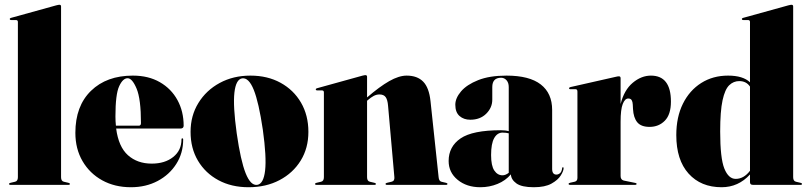

<svg xmlns="http://www.w3.org/2000/svg" viewBox="-20 -775 3386 805"><path d="M236 -748V-32Q236 -15.5 248 -13L267 -8.5Q273 -7 273 -4Q273 0 268 0H23Q18 0 18 -4Q18 -7 24 -8.5L43 -13Q55 -15.5 55 -32V-683Q55 -691 46.5 -691H27Q21 -691 21 -695.5Q21 -698.5 26 -700L215.5 -752.5Q225.5 -755 229 -755Q236 -755 236 -748Z M750 -248Q750 -236 736 -236H467Q477 -159.5 516.5 -124.2Q556 -89 616 -89Q671.5 -89 706.2 -116.8Q741 -144.5 741 -191Q741 -195 744 -195Q748 -195 748 -190Q748 -133 719.2 -87.8Q690.5 -42.5 641 -16.2Q591.5 10 529 10Q461 10 408.5 -19Q356 -48 326 -99.5Q296 -151 296 -218Q296 -330.5 361.5 -394.2Q427 -458 537 -458Q602.5 -458 650.2 -430.5Q698 -403 724 -355.5Q750 -308 750 -248ZM464 -287Q464 -266.5 466 -248H562Q571 -248 571 -259Q571 -359.5 552.8 -403.2Q534.5 -447 515 -447Q495 -447 479.5 -413.2Q464 -379.5 464 -287Z M1030 -458Q1101.5 -458 1156.2 -428Q1211 -398 1242 -344.8Q1273 -291.5 1273 -222Q1273 -154 1240.8 -101.8Q1208.5 -49.5 1152 -19.8Q1095.5 10 1022 10Q950.5 10 895.8 -19.5Q841 -49 810 -101.2Q779 -153.5 779 -222Q779 -290 811.8 -343.2Q844.5 -396.5 901.2 -427.2Q958 -458 1030 -458ZM1058.5 0Q1085 -4 1091.5 -60Q1098 -116 1082 -231Q1065 -346 1044 -398.2Q1023 -450.5 995 -446.5Q969 -442 962.8 -386.5Q956.5 -331 972.5 -216Q989 -101 1010 -48.5Q1031 4 1058.5 0Z M1519 -453V-366.5Q1571 -411.5 1611.8 -434.8Q1652.5 -458 1685 -458Q1729.5 -458 1754.2 -432.8Q1779 -407.5 1785 -351L1819 -32Q1820.5 -15.5 1831 -13L1850 -8.5Q1856 -7 1856 -4Q1856 0 1851 0H1601.5Q1596.5 0 1596.5 -4Q1596.5 -7 1602.5 -8.5L1621.5 -13Q1635 -16 1633.5 -32L1607 -332Q1605 -356.5 1597 -367.8Q1589 -379 1571 -379Q1558.5 -379 1546.8 -372.8Q1535 -366.5 1523 -356L1519 -352.5V-32Q1519 -15.5 1531 -13L1550 -8.5Q1556 -7 1556 -4Q1556 0 1551 0H1306Q1301 0 1301 -4Q1301 -7 1307 -8.5L1326 -13Q1338 -15.5 1338 -32V-388Q1338 -396 1329.5 -396H1310Q1304 -396 1304 -400.5Q1304 -403.5 1309 -405L1498.5 -457.5Q1508.5 -460 1512 -460Q1519 -460 1519 -453Z M1861 -100Q1861 -160.5 1911.2 -194.8Q1961.5 -229 2080 -229Q2099.5 -229 2113 -225V-410Q2113 -428 2103.8 -438.5Q2094.5 -449 2081 -449Q2044 -449 2044 -410V-357Q2044 -323.5 2018.5 -298.2Q1993 -273 1952 -273Q1924.5 -273 1906.8 -288.5Q1889 -304 1889 -336Q1889 -363.5 1913 -391.8Q1937 -420 1984.8 -439Q2032.5 -458 2103.5 -458Q2199.5 -458 2247.2 -421Q2295 -384 2295 -314V-67Q2295 -43 2313 -43Q2320.5 -43 2327.8 -48.8Q2335 -54.5 2337 -70Q2337.5 -74 2340 -74Q2343 -74 2343 -70Q2343 -58.5 2331.2 -39.5Q2319.5 -20.5 2292.2 -5.2Q2265 10 2218 10Q2167.5 10 2145.2 -6Q2123 -22 2122 -44Q2099.5 -17.5 2065.8 -3.8Q2032 10 1994 10Q1936.5 10 1898.8 -21Q1861 -52 1861 -100ZM2039 -125Q2039 -80 2052.5 -60Q2066 -40 2087 -40Q2099.5 -40 2113 -50.5V-216Q2102.5 -219 2087 -219Q2065 -219 2052 -196Q2039 -173 2039 -125Z M2582 -447V-339Q2597 -398 2633 -428Q2669 -458 2709 -458Q2793 -458 2793 -349Q2793 -295 2767.5 -269Q2742 -243 2703.5 -243Q2668 -243 2652 -262.2Q2636 -281.5 2634 -318L2633 -337Q2632.5 -348 2628.5 -355Q2624.5 -362 2614 -362Q2600 -362 2591 -339Q2582 -316 2582 -265V-37Q2582 -21.5 2595 -18L2644 -8Q2649 -7 2649 -4Q2649 0 2643 0H2370Q2364 0 2364 -4Q2364 -7.5 2371 -9L2389 -13Q2401 -15.5 2401 -29V-391Q2401 -401 2393 -401H2371Q2366 -401 2366 -405Q2366 -408.5 2372 -410L2562 -453Q2566.5 -454 2569.2 -454.5Q2572 -455 2575 -455Q2582 -455 2582 -447Z M2815.5 -208.5Q2815.5 -284 2843.2 -340Q2871 -396 2920 -427Q2969 -458 3032.5 -458Q3095 -458 3124.5 -430V-683Q3124.5 -691 3116 -691H3096.5Q3090.5 -691 3090.5 -695.5Q3090.5 -698.5 3095.5 -700L3285 -752.5Q3295 -755 3298.5 -755Q3305.5 -755 3305.5 -748V-32Q3305.5 -15.5 3317.5 -13L3336.5 -8.5Q3342.5 -7 3342.5 -4Q3342.5 0 3337.5 0H3136.5Q3124.5 0 3124.5 -11V-43.5Q3075.5 10 3005.5 10Q2918.5 10 2867 -47.2Q2815.5 -104.5 2815.5 -208.5ZM2999.5 -223.5Q2999.5 -111.5 3017 -68.2Q3034.5 -25 3064.5 -25Q3098.5 -25 3124.5 -59V-412Q3109 -435 3079.5 -435Q3055.5 -435 3037.5 -417.8Q3019.5 -400.5 3009.5 -354.8Q2999.5 -309 2999.5 -223.5Z"/></svg>

Font: Fraunces 144pt S000 Black
Style: Regular
Weight: 900
Version: Version 1.000; ttfautohint (v1.8.3)